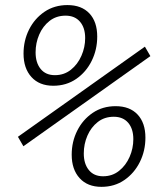

<svg xmlns="http://www.w3.org/2000/svg" viewBox="-20 -723 626 753"><path d="M377.9 9.8Q323.2 9.8 292.2 -24.4Q261.2 -58.6 261.2 -116.2Q261.2 -167.5 283 -210.7Q304.7 -253.9 343.5 -280.3Q382.3 -306.6 433.6 -306.6Q488.8 -306.6 519.5 -273.9Q550.3 -241.2 550.3 -183.1Q550.3 -131.8 528.6 -87.9Q506.8 -43.9 468 -17.1Q429.2 9.8 377.9 9.8ZM189 -386.7Q134.3 -386.7 103.3 -420.9Q72.3 -455.1 72.3 -512.7Q72.3 -564 94 -607.2Q115.7 -650.4 154.5 -676.8Q193.4 -703.1 244.6 -703.1Q299.8 -703.1 330.6 -670.4Q361.3 -637.7 361.3 -579.6Q361.3 -528.3 339.6 -484.4Q317.9 -440.4 279.1 -413.6Q240.2 -386.7 189 -386.7ZM384.3 -31.7Q420.4 -31.7 447 -53Q473.6 -74.2 488.3 -107.7Q502.9 -141.1 502.9 -177.2Q502.9 -217.8 482.7 -241.5Q462.4 -265.1 426.3 -265.1Q389.6 -265.1 363.3 -244.4Q336.9 -223.6 322.8 -190.9Q308.6 -158.2 308.6 -121.1Q308.6 -80.6 328.4 -56.2Q348.1 -31.7 384.3 -31.7ZM195.3 -428.2Q231.4 -428.2 258.1 -449.5Q284.7 -470.7 299.3 -504.2Q314 -537.6 314 -573.7Q314 -614.3 293.7 -637.9Q273.4 -661.6 237.3 -661.6Q200.7 -661.6 174.3 -640.9Q147.9 -620.1 133.8 -587.4Q119.6 -554.7 119.6 -517.6Q119.6 -477.1 139.4 -452.6Q159.2 -428.2 195.3 -428.2ZM71.8 -149.4 50.3 -186.5 548.3 -540 569.8 -502.9Z"/></svg>

Font: CaskaydiaCove NF ExtraLight
Style: Italic
Weight: 200
Italic angle: -10°
Designer: Aaron Bell
Foundry: Saja Typeworks
Version: Version 2111.001; VTT 6.35;Nerd Fonts 3.2.1